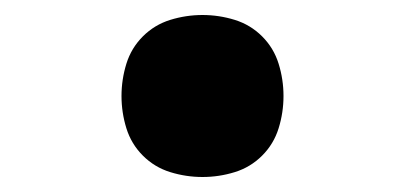

<svg xmlns="http://www.w3.org/2000/svg" viewBox="-20 -468 540 256"><path d="M250 -232Q228 -232 207 -238.5Q186 -245 170.5 -260.5Q155 -276 148.5 -297Q142 -318 142 -340Q142 -362 148.5 -383Q155 -404 170.5 -419.5Q186 -435 207 -441.5Q228 -448 250 -448Q272 -448 293 -441.5Q314 -435 329.5 -419.5Q345 -404 351.5 -383Q358 -362 358 -340Q358 -318 351.5 -297Q345 -276 329.5 -260.5Q314 -245 293 -238.5Q272 -232 250 -232Z"/></svg>

Font: Iosevka Term Curly Heavy
Style: Regular
Weight: 900
Designer: Belleve Invis
Foundry: Belleve Invis
Version: Version 32.3.0